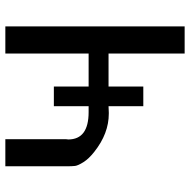

<svg xmlns="http://www.w3.org/2000/svg" viewBox="-16 -720 735 744"><g transform="rotate(-90 352.0 -347.5)"><path d="M80.1 -459V-694.8H185.1V-460Q185.1 -458 184.6 -455.1Q184.1 -452.1 184.1 -451.2Q184.1 -372.1 290 -372.1H313V-506.8H389.2V-372.1H517.1V-694.8H622.1V0H517.1V-294.9H389.2V-160.2H313V-294.9Q309.1 -294.9 300.5 -294.4Q292 -293.9 288.1 -293.9H284.2Q207 -293.9 136.2 -350.1Q109.4 -371.1 96.2 -392.1Q83 -413.1 81.5 -424.6Q80.1 -436 80.1 -459Z"/></g></svg>

Font: CMU Bright
Style: SemiBold
Weight: 600
Version: Version 0.7.0